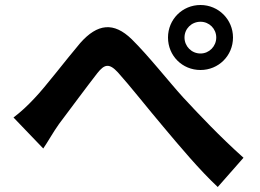

<svg xmlns="http://www.w3.org/2000/svg" viewBox="-20 -753 1040 768"><path d="M718 -603C718 -638 746 -666 782 -666C817 -666 845 -638 845 -603C845 -568 817 -539 782 -539C746 -539 718 -568 718 -603ZM652 -603C652 -530 709 -473 782 -473C854 -473 912 -530 912 -603C912 -675 854 -733 782 -733C709 -733 652 -675 652 -603ZM34 -283 153 -159C171 -185 193 -225 216 -257C258 -313 330 -410 369 -460C398 -497 417 -501 452 -463C499 -411 573 -317 634 -245C697 -170 779 -72 851 -5L954 -122C860 -206 776 -295 712 -364C654 -428 574 -530 507 -596C435 -666 370 -659 301 -581C240 -509 163 -407 118 -360C88 -328 64 -306 34 -283Z"/></svg>

Font: Genne Gothic Bold
Style: Regular
Weight: 700
Designer: Ryoko NISHIZUKA (kana & ideographs); Paul D. Hunt (Latin, Greek & Cyrillic); Wenlong ZHANG (bopomofo); Sandoll Communica
Foundry: Adobe Systems Incorporated
Version: Version 1.004;PS 1.004;hotconv 16.6.51;makeotf.lib2.5.65220